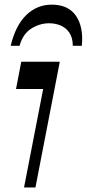

<svg xmlns="http://www.w3.org/2000/svg" viewBox="-20 -821 380 841"><path d="M85.3 0 169.1 -431.2H50.2L73.1 -550.5H241.9L135.3 0ZM206.8 -800.6Q279.3 -800.6 312.9 -751.5Q346.4 -702.4 338.4 -620.4H298.9Q298.6 -656.1 283.9 -677.7Q269.2 -699.2 245.8 -709.2Q222.4 -719.1 195.4 -719.1Q154.3 -719.1 117.3 -696Q80.4 -672.9 65.6 -620.4H26.8Q48 -709.3 94.9 -754.9Q141.8 -800.6 206.8 -800.6Z"/></svg>

Font: Savate ExtraLight
Style: Italic
Weight: 200
Italic angle: -11°
Designer: Max Esnée
Foundry: Plomb Type
Version: Version 2.000